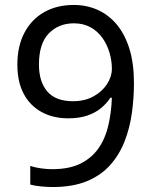

<svg xmlns="http://www.w3.org/2000/svg" viewBox="-20 -744 612 774"><path d="M520 -409Q520 -348 511.5 -287.5Q503 -227 482 -173.5Q461 -120 424 -78.5Q387 -37 330 -13.5Q273 10 192 10Q172 10 145.5 7.5Q119 5 102 0V-75Q120 -69 144 -65.5Q168 -62 190 -62Q260 -62 305.5 -85Q351 -108 378 -147.5Q405 -187 417 -239.5Q429 -292 431 -350H425Q410 -327 387 -308Q364 -289 331.5 -278Q299 -267 255 -267Q194 -267 147.5 -292.5Q101 -318 75.5 -366Q50 -414 50 -483Q50 -558 78.5 -612Q107 -666 158 -695Q209 -724 278 -724Q329 -724 373 -704.5Q417 -685 450 -646Q483 -607 501.5 -548Q520 -489 520 -409ZM278 -650Q216 -650 176.5 -609Q137 -568 137 -484Q137 -415 170.5 -375.5Q204 -336 274 -336Q322 -336 357 -355.5Q392 -375 411.5 -405Q431 -435 431 -467Q431 -499 421.5 -531.5Q412 -564 393 -591Q374 -618 345 -634Q316 -650 278 -650Z"/></svg>

Font: uguzrati25
Style: Book
Weight: 400
Designer: Jelle Bosma - Monotype Design Team, Universal Thirst
Foundry: Monotype Imaging Inc.
Version: Version 2.106